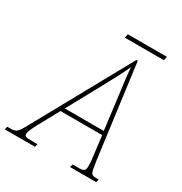

<svg xmlns="http://www.w3.org/2000/svg" viewBox="-247 -952 1030 1089"><g transform="rotate(30 267.5 -408.0)"><path d="M270 -791H526L531 -816H275ZM-60 0H138L143 -20H107C66 -20 58 -22 58 -40C58 -53 70 -79 86 -109L162 -248H435L451 -119C453 -107 456 -76 456 -62C456 -26 450 -20 408 -20H373L368 0H539L544 -20H527C494 -20 491 -25 480 -101L399 -714H390L50 -98C10 -24 5 -20 -40 -20H-55ZM296 -493C332 -558 362 -615 384 -664C387 -616 396 -546 404 -487L431 -273H176Z"/></g></svg>

Font: Noto Serif SemiCondensed Thin
Style: Italic
Weight: 100
Width: 4
Italic angle: -12°
Designer: Monotype Design Team
Foundry: Monotype Imaging Inc.
Version: Version 2.013